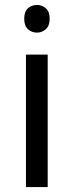

<svg xmlns="http://www.w3.org/2000/svg" viewBox="-20 -757 298 777"><path d="M173 -536V0H85V-536ZM130 -737Q150 -737 165.5 -723.5Q181 -710 181 -681Q181 -653 165.5 -639Q150 -625 130 -625Q108 -625 93 -639Q78 -653 78 -681Q78 -710 93 -723.5Q108 -737 130 -737Z"/></svg>

Font: Noto Sans Sinhala
Style: Regular
Weight: 400
Designer: Jelle Bosma - Monotype Design Team
Foundry: Monotype Imaging Inc.
Version: Version 2.006